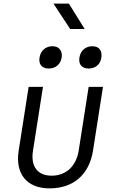

<svg xmlns="http://www.w3.org/2000/svg" viewBox="-20 -1029 640 1059"><path d="M367 -869H447L360 -1009H275ZM469 -651C506 -651 534 -674 539 -711C545 -750 526 -774 489 -774C452 -774 424 -750 418 -711C412 -674 432 -651 469 -651ZM249 -651C286 -651 314 -674 320 -711C326 -750 305 -774 269 -774C232 -774 204 -750 198 -711C192 -674 212 -651 249 -651ZM253 10C385 10 472 -66 493 -198L548 -550H469L414 -198C400 -111 343 -60 265 -60C187 -60 148 -111 162 -198L217 -550H138L83 -198C63 -70 128 10 253 10Z"/></svg>

Font: JetBrains Mono Light
Style: Italic
Weight: 336
Italic angle: -9°
Monospace: yes
Designer: Philipp Nurullin, Konstantin Bulenkov
Foundry: JetBrains
Version: Version 2.305